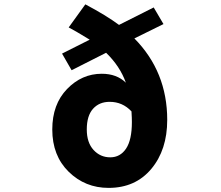

<svg xmlns="http://www.w3.org/2000/svg" viewBox="-20 -869 1040 902"><path d="M599.6 -295.9Q599.6 -314.5 597.7 -345.7Q555.7 -390.6 495.1 -390.6Q446.3 -390.6 417 -357.9Q387.7 -325.2 387.7 -260.7Q387.7 -199.2 419.4 -164.6Q451.2 -129.9 498 -129.9Q544.9 -129.9 572.3 -170.9Q599.6 -211.9 599.6 -295.9ZM748 -755.9 611.3 -688.5Q765.6 -532.2 765.6 -305.7Q765.6 -165 690.9 -75.7Q616.2 13.7 490.2 13.7Q379.9 13.7 302.7 -62Q225.6 -137.7 225.6 -260.7Q225.6 -378.9 294.9 -450.7Q364.3 -522.5 458 -522.5Q528.3 -522.5 571.3 -480.5Q543.9 -557.6 478.5 -621.1L316.4 -539.1L271.5 -617.2L401.4 -682.6Q331.1 -725.6 302.7 -740.2L380.9 -848.6Q478.5 -796.9 539.1 -752L702.1 -834Z"/></svg>

Font: Gen Shin Gothic Monospace Heavy
Style: Bold
Weight: 800
Designer: [Source Han Sans]
Ryoko NISHIZUKA  (kana & ideographs); Paul D. Hunt (Latin, Greek & Cyrillic); Wenlong ZHANG  (bopomofo
Version: Version 1.002.20150607